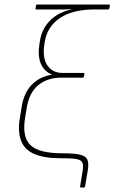

<svg xmlns="http://www.w3.org/2000/svg" viewBox="-20 -703 508 853"><path d="M340 130Q335 130 336 125L347 57Q351 33 346.5 21Q342 9 323.5 4.5Q305 0 266 0H248Q177 0 133.5 -18.5Q90 -37 74.5 -75.5Q59 -114 67 -171L76 -227Q86 -291 121.5 -327Q157 -363 210 -371V-372Q175 -387 161 -421Q147 -455 155 -506L157 -519Q165 -574 202 -611.5Q239 -649 298 -661L297 -662Q276 -661 260.5 -661Q245 -661 226 -661H142Q136 -661 138 -666L140 -679Q141 -683 145 -683H464Q469 -683 468 -677L466 -667Q465 -661 461 -661H400Q303 -661 246.5 -623Q190 -585 179 -518L177 -505Q168 -446 190.5 -412.5Q213 -379 258 -379H351Q356 -379 355 -374L353 -364Q352 -358 348 -358H252Q191 -358 150.5 -325Q110 -292 99 -225L91 -177Q78 -93 116 -57.5Q154 -22 257 -22Q311 -22 336.5 -15.5Q362 -9 368.5 7Q375 23 370 54L358 125Q357 130 353 130Z"/></svg>

Font: Sofia Sans Thin
Style: Italic
Weight: 250
Italic angle: -9°
Version: Version 4.100-B